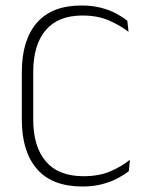

<svg xmlns="http://www.w3.org/2000/svg" viewBox="-20 -669 541 699"><path d="M280 10Q170 10 114.8 -53.5Q59.5 -117 59.5 -232.5V-407Q59.5 -523 114.2 -586Q169 -649 276.5 -649Q315.5 -649 347.5 -640.8Q379.5 -632.5 403.5 -619.5Q427.5 -606.5 443.5 -593.5L448 -553Q418 -576.5 376.8 -594.5Q335.5 -612.5 280 -612.5Q191.5 -612.5 146.2 -559Q101 -505.5 101 -407V-233.5Q101 -135 147 -81.2Q193 -27.5 284.5 -27.5Q340 -27.5 381.2 -45Q422.5 -62.5 453 -87.5L449 -46Q433 -33 408.5 -20Q384 -7 351.8 1.5Q319.5 10 280 10Z"/></svg>

Font: Anek Odia Medium ExtraLight
Style: Regular
Weight: 250
Version: Version 1.003